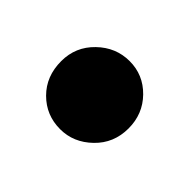

<svg xmlns="http://www.w3.org/2000/svg" viewBox="-57 -268 368 368"><g transform="rotate(45 127.0 -83.5)"><path d="M123 9.8Q85 9.8 58.6 -16.6Q32.2 -43 32.2 -84Q32.2 -123 60.1 -149.9Q87.9 -176.8 125 -176.8Q162.1 -176.8 188.5 -149.9Q214.8 -123 214.8 -84Q214.8 -43.9 187 -17.1Q159.2 9.8 123 9.8Z"/></g></svg>

Font: Sukar
Style: black
Weight: 900
Designer: Dario Muhafara - Ghiath Alsory
Foundry: Dario Muhafara - Ghiath Alsory
Version: Version 1.00 March 27, 2016, initial release